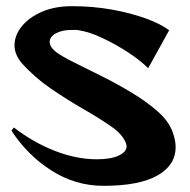

<svg xmlns="http://www.w3.org/2000/svg" viewBox="-20 -590 617 622"><path d="M460 -369Q434 -395 394 -421Q354 -447 312.5 -466.5Q271 -486 240 -491Q233 -493 226 -493Q219 -493 212 -493Q181 -493 161 -482Q141 -471 141 -454Q141 -438 161 -422Q181 -407 221.5 -387Q262 -367 311 -342.5Q360 -318 408 -289Q456 -260 492 -228Q528 -196 540 -160Q549 -135 549 -113Q549 -55 490 -21.5Q431 12 315 12Q224 12 146 -38Q68 -88 17 -167L25 -177Q87 -129 157 -101.5Q227 -74 294 -74Q339 -74 364.5 -86Q390 -98 390 -116Q390 -120 388 -126Q378 -154 340 -180.5Q302 -207 250.5 -236.5Q199 -266 145.5 -302.5Q92 -339 50 -386Q27 -414 27 -443Q27 -475 50 -504Q73 -533 115 -551.5Q157 -570 213 -570Q281 -570 342 -559Q403 -548 451.5 -530.5Q500 -513 528 -492Z"/></svg>

Font: Reggae One
Style: Regular
Weight: 400
Designer: Fontworks Inc.
Foundry: Fontworks Inc.
Version: Version 1.100